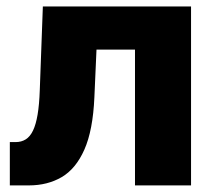

<svg xmlns="http://www.w3.org/2000/svg" viewBox="-20 -562 654 582"><path d="M9.8 0V-131.3H27.3Q44.9 -131.3 58.1 -139.6Q71.3 -147.9 80.1 -166.3Q88.9 -184.6 94 -214.8Q99.1 -245.1 100.6 -289.1L109.9 -542.5H559.1V0H389.2V-411.6H272.5L266.1 -267.1Q261.7 -167 235.8 -108.6Q210 -50.3 167 -25.1Q124 0 67.4 0Z"/></svg>

Font: Inter 16pt ExtraBold
Style: Regular
Weight: 800
Version: Version 4.001;git-66647c0bb